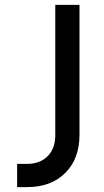

<svg xmlns="http://www.w3.org/2000/svg" viewBox="-20 -765 426 785"><path d="M50 0H91Q189 0 247 -58Q305 -116 305 -214V-745H206V-212Q206 -158 175 -126.5Q144 -95 91 -95H50Z"/></svg>

Font: Plus Jakarta Sans Medium
Style: Regular
Weight: 500
Designer: Gumpita Rahayu
Foundry: Tokotype
Version: Version 2.004; ttfautohint (v1.8.3)